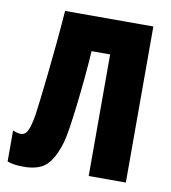

<svg xmlns="http://www.w3.org/2000/svg" viewBox="-81 -785 772 865"><g transform="rotate(10 304.5 -352.0)"><path d="M550.8 0H380.9V-556.2H295.9Q292.5 -498.5 286.4 -434.1Q280.3 -369.6 273.2 -308.8Q266.1 -248 258.8 -200.9Q251.5 -153.8 245.1 -131.8Q223.1 -56.2 189 -23.2Q154.8 9.8 85 9.8Q36.6 9.8 9.8 -1V-143.1Q30.8 -133.8 45.9 -133.8Q66.4 -133.8 77.1 -155Q87.9 -176.3 97.2 -230Q100.6 -253.9 106.7 -304.7Q112.8 -355.5 120.1 -423.1Q127.4 -490.7 134.5 -565.9Q141.6 -641.1 147 -713.9H550.8Z"/></g></svg>

Font: Open Sans Condensed ExtraBold
Style: Regular
Weight: 800
Width: 3
Designer: Monotype Design Team
Foundry: Monotype Imaging Inc.
Version: Version 3.000; ttfautohint (v1.8.4)